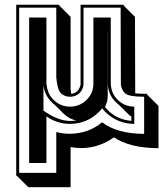

<svg xmlns="http://www.w3.org/2000/svg" viewBox="-20 -554 690 798"><path d="M206.1 -119.6Q200.7 -123 196.3 -127.9Q180.7 -143.1 171.9 -160.6Q163.1 -178.2 160.6 -199.7V-94.2Q221.7 -51.3 271 -51.3Q277.8 -51.3 284.2 -51.8Q290.5 -52.2 297.4 -53.2Q268.6 -59.1 246.1 -80.1ZM525.9 -69.3Q518.6 -74.2 512.7 -80.1L473.6 -118.7Q471.2 -121.1 468.3 -123.3Q465.3 -125.5 462.9 -127.9Q431.6 -157.7 428.2 -200.7V-421.4H427.7V-151.9Q426.3 -127.9 416 -108.9L436 -88.4Q474.6 -55.7 525.9 -51.8ZM591.3 -161.1 638.7 -113.8V62Q577.6 61.5 531.5 50Q485.4 38.6 453.6 16.6Q425.3 37.6 390.6 49.3Q356 61 319.8 61.5Q295.9 61.5 273.4 57.1V224.1H97.7L50.3 176.8H47.4V-534.2H226.1V-531.2L273.4 -483.9V-183.6Q274.4 -178.2 274.7 -173.3Q274.9 -168.5 275.9 -164.1Q291.5 -165.5 300.8 -174.8Q306.2 -180.2 309.8 -187.5Q313.5 -194.8 314.9 -202.1V-534.2H493.7V-531.2L541 -483.9L542 -166Q551.8 -165 564 -164.6Q576.2 -164.1 591.3 -164.1ZM538.1 -39.1Q469.2 -39.6 420.4 -86.4Q411.6 -94.7 404.3 -103.5Q397.5 -94.7 388.7 -86.4Q339.8 -39.6 271 -39.1Q217.3 -39.1 172.9 -70.3V123.5H101.1V-481H172.9V-201.2H174.3Q176.8 -163.1 204.8 -137Q232.9 -110.8 271 -110.8Q310.1 -110.8 337.9 -137Q365.7 -163.1 368.2 -201.2V-481H440.4V-201.2H440.9Q443.4 -163.1 471.4 -137Q499.5 -110.8 538.1 -110.8ZM579.1 -151.9Q515.6 -151.9 500 -166Q484.9 -181.2 482.4 -201.7L481.4 -522H327.1V-201.7Q324.7 -181.2 309.6 -166Q293.9 -151.9 271 -151.9Q249 -151.9 232.9 -166.5Q218.8 -181.2 213.9 -231.4V-522H59.6V164.6H213.9V-5.4Q240.7 2 271 2Q308.6 1.5 342.3 -10.3Q376 -22 404.3 -45.9Q435.1 -22 478.8 -10Q522.5 2 579.1 2.4Z"/></svg>

Font: Gondrin
Style: Regular
Weight: 400
Designer: Peter Wiegel, original typeface by Carl Albert Fahrenwaldt 1901
Foundry: Peter Wiegel
Version: Version 1.000 2010 initial release